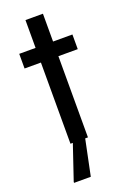

<svg xmlns="http://www.w3.org/2000/svg" viewBox="-161 -714 648 960"><g transform="rotate(-20 163.0 -234.0)"><path d="M108 0V-432H21V-510H108V-658H201V-510H304V-432H201V0ZM58 190V185L125 -13H188V-8L147 190Z"/></g></svg>

Font: Saira SemiCondensed Medium
Style: Regular
Weight: 500
Width: 4
Designer: Hector Gatti with collaboration of the Omnibus-Type team
Foundry: Omnibus-Type
Version: Version 1.101